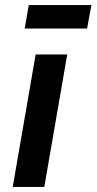

<svg xmlns="http://www.w3.org/2000/svg" viewBox="-20 -734 379 754"><path d="M30 0H154L244 -520H120ZM77 -622H322L339 -714H93Z"/></svg>

Font: Fixel Display 20240404 SemiBold
Style: Italic
Weight: 600
Italic angle: -10°
Designer: AlfaBravo + MacPaw
Foundry: Kyrylo Tkachov, Marchela Mozhyna, Serhii Makarenko, Maria Weinstein, Zakhar Kryvoshyya
Version: Version 1.211;Glyphs 3.2 (3225)